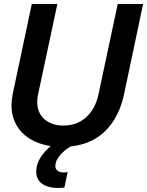

<svg xmlns="http://www.w3.org/2000/svg" viewBox="-20 -718 731 954"><path d="M272 216Q217 216 188.5 194.5Q160 173 160 135Q160 100 179.5 67.5Q199 35 232 8Q173 -1 129 -28Q85 -55 61 -98Q37 -141 37 -196Q37 -218 44 -255L138 -698H265L169 -248Q165 -231 165 -211Q165 -175 181 -149Q197 -123 226.5 -108.5Q256 -94 295 -94Q362 -94 408 -135.5Q454 -177 469 -248L565 -698H691L596 -248Q572 -137 505.5 -69.5Q439 -2 330 10Q297 30 276 56Q255 82 255 107Q255 123 267.5 131Q280 139 296 139Q308 139 316 137L300 214Q282 216 272 216Z"/></svg>

Font: Azeret Mono Medium
Style: Italic
Weight: 500
Italic angle: -12°
Designer: Martin Vácha
Foundry: Displaay
Version: Version 1.000; Glyphs 3.0.3, build 3074